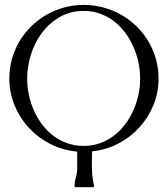

<svg xmlns="http://www.w3.org/2000/svg" viewBox="-20 -618 696 794"><path d="M326.2 -597.7Q368.2 -597.7 407.7 -586.9Q447.3 -576.2 481.7 -556.6Q516.1 -537.1 544.4 -509.3Q572.8 -481.4 593 -447.8Q613.3 -414.1 624.5 -374.8Q635.7 -335.4 635.7 -293Q635.7 -234.9 614.3 -182.9Q592.8 -130.9 555.7 -90.3Q518.6 -49.8 468.5 -23.9Q418.5 2 360.8 7.8Q360.8 22 360.4 35.9Q359.9 49.8 359.9 64Q359.9 85.9 361.8 107.7Q363.8 129.4 369.1 151.4Q368.7 152.3 368.2 153.8Q367.7 155.3 366.7 156.2H291L288.6 154.3V151.4Q288.6 133.3 293.9 114.7Q299.3 96.2 299.3 77.1V8.8Q241.2 3.9 189.9 -21.7Q138.7 -47.4 100.6 -88.1Q62.5 -128.9 40.5 -181.6Q18.6 -234.4 18.6 -293Q18.6 -335.4 29.5 -374.5Q40.5 -413.6 60.8 -447.5Q81.1 -481.4 109.1 -509Q137.2 -536.6 171.4 -556.4Q205.6 -576.2 244.6 -586.9Q283.7 -597.7 326.2 -597.7ZM326.2 -572.8Q271 -572.8 227.5 -547.9Q184.1 -522.9 154.1 -482.9Q124 -442.9 108.2 -393.1Q92.3 -343.3 92.3 -293Q92.3 -259.3 99.4 -225.8Q106.4 -192.4 120.1 -161.4Q133.8 -130.4 154.1 -103.5Q174.3 -76.7 200.2 -56.9Q226.1 -37.1 257.8 -25.9Q289.6 -14.6 326.2 -14.6Q362.8 -14.6 394.3 -26.1Q425.8 -37.6 451.7 -57.4Q477.5 -77.1 497.6 -104Q517.6 -130.9 531.5 -161.9Q545.4 -192.9 552.5 -226.3Q559.6 -259.8 559.6 -293Q559.6 -326.2 552.5 -359.9Q545.4 -393.6 531.7 -424.6Q518.1 -455.6 497.8 -482.7Q477.5 -509.8 451.7 -529.8Q425.8 -549.8 394.3 -561.3Q362.8 -572.8 326.2 -572.8Z"/></svg>

Font: CAT Linz
Style: Regular
Weight: 400
Designer: Peter Wiegel
Foundry: Peter Wiegel
Version: Version 1.08